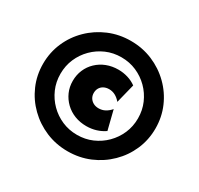

<svg xmlns="http://www.w3.org/2000/svg" viewBox="-160 -891 1196 1156"><g transform="rotate(30 437.5 -312.5)"><path d="M437.5 70.8Q356.9 70.8 286.1 41Q215.3 11.1 161.5 -41.7Q107.6 -94.4 77.4 -163.9Q47.2 -233.3 47.2 -312.5Q47.2 -391.7 77.4 -461.1Q107.6 -530.6 161.5 -583.3Q215.3 -636.1 286.1 -666Q356.9 -695.8 437.5 -695.8Q518.8 -695.8 589.6 -666Q660.4 -636.1 714.2 -583.3Q768.1 -530.6 798.3 -461.1Q828.5 -391.7 828.5 -312.5Q828.5 -233.3 798.3 -163.9Q768.1 -94.4 714.2 -41.7Q660.4 11.1 589.6 41Q518.8 70.8 437.5 70.8ZM437.5 -43.1Q493.8 -43.1 542.4 -64.2Q591 -85.4 627.8 -122.2Q664.6 -159 685.8 -207.6Q706.9 -256.2 706.9 -312.5Q706.9 -368.8 685.8 -417.4Q664.6 -466 627.8 -502.8Q591 -539.6 542.4 -560.8Q493.8 -581.9 437.5 -581.9Q381.2 -581.9 332.6 -560.8Q284 -539.6 247.2 -502.8Q210.4 -466 189.2 -417.4Q168.1 -368.8 168.1 -312.5Q168.1 -256.2 189.2 -207.6Q210.4 -159 247.2 -122.2Q284 -85.4 332.6 -64.2Q381.2 -43.1 437.5 -43.1ZM459.7 -116.7Q416 -116.7 378.5 -131.2Q341 -145.8 312.8 -172.9Q284.7 -200 269.1 -235.4Q253.5 -270.8 253.5 -312.5Q253.5 -354.2 268.8 -389.9Q284 -425.7 312.2 -452.4Q340.3 -479.2 377.8 -493.8Q415.3 -508.3 459 -508.3Q493.1 -508.3 525 -498.6Q556.9 -488.9 582.6 -470.1L549.3 -336.8Q532.6 -356.9 512.5 -367.7Q492.4 -378.5 469.4 -378.5Q448.6 -378.5 432.6 -370.1Q416.7 -361.8 408 -346.9Q399.3 -331.9 399.3 -312.5Q399.3 -293.8 408.3 -278.8Q417.4 -263.9 433.3 -255.2Q449.3 -246.5 470.1 -246.5Q494.4 -246.5 514.6 -257.3Q534.7 -268.1 552.1 -288.2L585.4 -154.9Q559.7 -136.8 527.4 -126.7Q495.1 -116.7 459.7 -116.7Z"/></g></svg>

Font: Afacad Flux Black
Style: Regular
Weight: 900
Designer: Kristian Moeller
Foundry: Dicotype
Version: Version 1.100